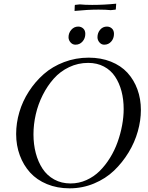

<svg xmlns="http://www.w3.org/2000/svg" viewBox="-20 -1028 815 1056"><path d="M68.8 -291Q68.8 -351.1 86.4 -411.1Q104 -471.2 138.7 -524.9Q173.3 -578.6 220.7 -620.4Q268.1 -662.1 332.3 -686.5Q396.5 -710.9 467.8 -710.9Q535.2 -710.9 590.1 -689Q645 -667 680.7 -628.2Q716.3 -589.4 735.6 -536.9Q754.9 -484.4 754.9 -422.9Q754.9 -365.7 738 -305.7Q721.2 -245.6 687.3 -189.7Q653.3 -133.8 607.2 -89.6Q561 -45.4 497.3 -18.8Q433.6 7.8 362.8 7.8Q294.4 7.8 238.3 -15.4Q182.1 -38.6 145.5 -79.1Q108.9 -119.6 88.9 -173.8Q68.8 -228 68.8 -291ZM164.1 -289.1Q164.1 -233.9 176.8 -185.8Q189.5 -137.7 214.1 -100.1Q238.8 -62.5 278.3 -40.8Q317.9 -19 368.2 -19Q414.1 -19 455.3 -37.6Q496.6 -56.2 528.1 -87.4Q559.6 -118.7 585 -159.7Q610.4 -200.7 626.7 -246.6Q643.1 -292.5 651.6 -338.9Q660.2 -385.3 660.2 -428.2Q660.2 -481 648.2 -526.4Q636.2 -571.8 612.8 -606.9Q589.4 -642.1 551.5 -662.1Q513.7 -682.1 464.8 -682.1Q409.2 -682.1 360.1 -658.7Q311 -635.3 275.9 -595.7Q240.7 -556.2 215.1 -505.4Q189.5 -454.6 176.8 -399.2Q164.1 -343.8 164.1 -289.1ZM356.9 -823.2Q356.9 -846.7 372.3 -864.3Q387.7 -881.8 410.2 -881.8Q426.3 -881.8 437.7 -871.3Q449.2 -860.8 449.2 -841.8Q449.2 -816.9 433.8 -799.6Q418.5 -782.2 395 -782.2Q378.9 -782.2 367.9 -794.9Q356.9 -807.6 356.9 -823.2ZM390.1 -967.8 391.1 -996.1 392.1 -1001 418.9 -1003.9Q445.8 -1001 486.8 -1001Q552.7 -1001 619.1 -1007.8L617.2 -980L616.2 -975.1L588.9 -972.2Q562 -975.1 522 -975.1Q461.4 -975.1 390.1 -967.8ZM516.1 -823.2Q516.1 -847.2 530.8 -864.5Q545.4 -881.8 567.9 -881.8Q584 -881.8 595.5 -871.3Q606.9 -860.8 606.9 -841.8Q606.9 -816.9 591.8 -799.6Q576.7 -782.2 553.2 -782.2Q537.6 -782.2 526.9 -794.9Q516.1 -807.6 516.1 -823.2Z"/></svg>

Font: Dihjauti S
Style: Bold Italic
Weight: 700
Italic angle: -9°
Designer: T. Christopher White
Version: Version 3.0.0